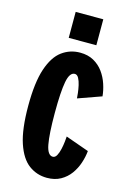

<svg xmlns="http://www.w3.org/2000/svg" viewBox="-137 -984 724 1061"><g transform="rotate(15 225.0 -453.5)"><path d="M242 10Q184 10 138.2 -23.8Q92.5 -57.5 66.2 -135.8Q40 -214 40 -348Q40 -482 66.2 -560.2Q92.5 -638.5 138.2 -672.2Q184 -706 242 -706Q287 -706 320 -687.5Q353 -669 374.8 -639Q396.5 -609 408.2 -573.5Q420 -538 423 -504.5L289.5 -457Q289 -466.5 286.8 -487.2Q284.5 -508 279.5 -530.5Q274.5 -553 265.8 -569Q257 -585 243.5 -585Q214 -585 203 -526.8Q192 -468.5 192 -348Q192 -227.5 203 -169.2Q214 -111 243.5 -111Q257 -111 265.8 -127Q274.5 -143 279.5 -165.5Q284.5 -188 286.8 -208.8Q289 -229.5 289.5 -239L423 -191.5Q420 -158 408.2 -122.5Q396.5 -87 374.8 -57Q353 -27 320 -8.5Q287 10 242 10ZM159 -917H317V-768.5H159Z"/></g></svg>

Font: Trispace Condensed
Style: Bold
Weight: 700
Width: 3
Designer: Tyler Finck
Foundry: Etcetera Type Company
Version: Version 1.210; ttfautohint (v1.8.3)